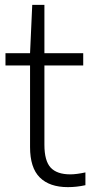

<svg xmlns="http://www.w3.org/2000/svg" viewBox="-20 -760 376 789"><path d="M331 -51.5V1Q295 9 259 9Q183.5 9 143.5 -30.8Q103.5 -70.5 103.5 -155.5V-491H2.5V-541.5H103.5L112.5 -740H162.5V-541.5H322V-491H162.5V-165Q162.5 -99 188.2 -71.2Q214 -43.5 269 -43.5Q294 -43.5 331 -51.5Z"/></svg>

Font: Encode Sans Semi Condensed Light
Style: Regular
Weight: 300
Width: 4
Designer: Multiple Designers
Foundry: Impallari Type
Version: Version 2.000